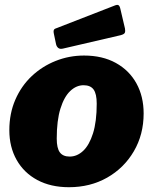

<svg xmlns="http://www.w3.org/2000/svg" viewBox="-20 -772 640 802"><path d="M268 10Q192 10 136 -20Q80 -50 49.5 -104Q19 -158 19 -228Q19 -298 44 -355.5Q69 -413 112.5 -454Q156 -495 212.5 -517.5Q269 -540 331 -540Q408 -540 464 -509Q520 -478 550 -423.5Q580 -369 580 -298Q580 -210 539 -140Q498 -70 427.5 -30Q357 10 268 10ZM271 -118Q302 -118 327.5 -142Q353 -166 368.5 -215Q384 -264 384 -339Q384 -380 371 -398Q358 -416 329 -416Q299 -416 273.5 -392Q248 -368 232.5 -318.5Q217 -269 217 -193Q217 -153 230 -135.5Q243 -118 271 -118ZM483 -734 502 -653Q504 -642 501.5 -635.5Q499 -629 484 -625L243 -569Q230 -566 223 -572Q216 -578 214 -588L205 -631Q201 -648 210 -652L462 -750Q469 -753 474.5 -750.5Q480 -748 483 -734Z"/></svg>

Font: Libre Franklin Black
Style: Italic
Weight: 900
Italic angle: -8°
Designer: Pablo Impallari, Rodrigo Fuenzalida, Nhung Nguyen
Foundry: Impallari Type
Version: Version 3.000